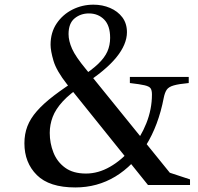

<svg xmlns="http://www.w3.org/2000/svg" viewBox="-20 -792 846 822"><path d="M302.5 10.5Q191 10.5 137.8 -42.5Q84.5 -95.5 84.5 -178.5Q84.5 -218 97.2 -251.2Q110 -284.5 137.8 -316.2Q165.5 -348 211 -382.8Q256.5 -417.5 322.5 -459.5Q372 -491.5 400 -518.2Q428 -545 439.8 -571.8Q451.5 -598.5 451.5 -630Q451.5 -682.5 425.8 -708.5Q400 -734.5 360.5 -734.5Q325 -734.5 299.2 -713.2Q273.5 -692 273.5 -646Q273.5 -617 288.5 -583.2Q303.5 -549.5 347 -497L707 -52.5L793.5 -24V0H613.5L267.5 -430.5Q221.5 -489 209 -531.8Q196.5 -574.5 196.5 -600.5Q196.5 -653 222.5 -691.5Q248.5 -730 290.2 -751Q332 -772 380 -772Q418.5 -772 451.2 -758Q484 -744 503.8 -717.8Q523.5 -691.5 523.5 -654Q523.5 -628.5 512.2 -601.5Q501 -574.5 478 -546.2Q455 -518 419.5 -488.5Q384 -459 335.5 -428Q280 -392 249 -358.2Q218 -324.5 205.5 -291.2Q193 -258 193 -223Q193 -179 208.8 -139Q224.5 -99 258.8 -74Q293 -49 348 -49Q400.5 -49 450.8 -77.8Q501 -106.5 541.8 -155.2Q582.5 -204 606.5 -264.2Q630.5 -324.5 630.5 -387.5Q630.5 -405 625 -413.5Q619.5 -422 599.5 -426.8Q579.5 -431.5 536 -436.5V-462.5H788V-436.5Q745 -432.5 723.5 -426.2Q702 -420 693.8 -407.8Q685.5 -395.5 681 -373Q658.5 -255.5 604.8 -169.2Q551 -83 473.8 -36.2Q396.5 10.5 302.5 10.5Z"/></svg>

Font: Libre Caslon Text
Style: Regular
Weight: 400
Designer: Pablo Impallari, Rodrigo Fuenzalida, Katja Schimmel
Foundry: Pablo Impallari, Rodrigo Fuenzalida
Version: Version 2.000